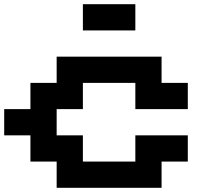

<svg xmlns="http://www.w3.org/2000/svg" viewBox="-20 -1020 1040 915"><path d="M250 -687.5V-750H500H750V-687.5V-625H812.5H875V-562.5V-500H750H625V-562.5V-625H500H375V-562.5V-500H312.5H250V-437.5V-375H312.5H375V-312.5V-250H500H625V-312.5V-375H750H875V-312.5V-250H812.5H750V-187.5V-125H500H250V-187.5V-250H187.5H125V-312.5V-375H62.5H0V-437.5V-500H62.5H125V-562.5V-625H187.5H250ZM375 -937.5V-1000H500H625V-937.5V-875H500H375Z"/></svg>

Font: Press Start 2P
Style: Regular
Weight: 500
Monospace: yes
Version: Version 2.14